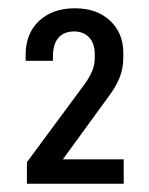

<svg xmlns="http://www.w3.org/2000/svg" viewBox="-20 -874 361 464"><path d="M45 -482 184 -670Q197 -688 203 -703Q209 -718 209 -735V-743Q209 -769 195.5 -783.5Q182 -798 159 -798Q135 -798 121.5 -783Q108 -768 108 -738V-727H42V-742Q42 -793 74.5 -823.5Q107 -854 161 -854Q214 -854 246 -824Q278 -794 278 -746V-735Q278 -708 268.5 -685Q259 -662 239 -636L132 -489H279V-430H45Z"/></svg>

Font: D-DIN
Style: Regular
Weight: 400
Designer: Charles Nix
Foundry: Datto Inc.
Version: Version 1.00